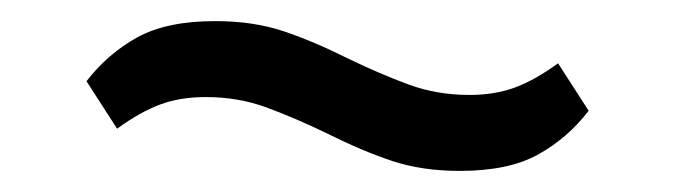

<svg xmlns="http://www.w3.org/2000/svg" viewBox="-20 -399 640 182"><path d="M416 -237Q380 -237 351.5 -246.5Q323 -256 289 -273Q260 -287 233 -297Q206 -307 175 -307Q151 -307 132 -300Q113 -293 91 -277L62 -322Q82 -348 110 -363.5Q138 -379 184 -379Q220 -379 248.5 -369.5Q277 -360 311 -343Q340 -329 367 -319Q394 -309 425 -309Q449 -309 468 -316Q487 -323 509 -339L538 -294Q518 -268 490 -252.5Q462 -237 416 -237Z"/></svg>

Font: IBM Plex Serif Medium
Style: Regular
Weight: 500
Designer: Mike Abbink, Paul van der Laan, Pieter van Rosmalen
Foundry: Bold Monday
Version: Version 2.5